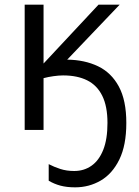

<svg xmlns="http://www.w3.org/2000/svg" viewBox="-20 -555 595 820"><path d="M519.5 -29.8Q519.5 65.4 489.7 126.2Q460 187 410.2 216.1Q360.4 245.1 300.8 245.1Q265.1 245.1 238 237.8Q210.9 230.5 188 216.8V146Q210.4 157.7 237.3 166.5Q264.2 175.3 296.9 175.3Q338.9 175.3 370.8 152.8Q402.8 130.4 420.9 85Q439 39.6 439 -29.8Q439 -101.1 416.7 -146Q394.5 -190.9 352.3 -211.9Q310.1 -232.9 249.5 -232.9Q231.4 -232.9 208.7 -229.7Q186 -226.6 166 -221.2V0H85.4V-535.2H166V-283.7L400.9 -535.2H491.2L267.1 -300.3Q341.8 -299.3 398.7 -272Q455.6 -244.6 487.5 -185.5Q519.5 -126.5 519.5 -29.8Z"/></svg>

Font: Wonky
Style: Regular
Weight: 400
Designer: Monotype Design Team
Foundry: Monotype Imaging Inc.
Version: Version 3.000